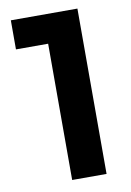

<svg xmlns="http://www.w3.org/2000/svg" viewBox="-85 -798 582 852"><g transform="rotate(-10 206.5 -372.5)"><path d="M170 -614H25V-745H325V0H170Z"/></g></svg>

Font: Eudoxus Sans ExtraBold
Style: Regular
Weight: 800
Designer: Stijn de Vries
Foundry: tokotype
Version: Version 2.005